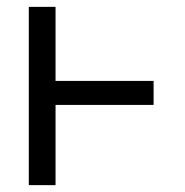

<svg xmlns="http://www.w3.org/2000/svg" viewBox="-20 -540 540 560"><path d="M64 0V-520H142V-304H428V-234H142V0Z"/></svg>

Font: Iosevka Term Curly
Style: Regular
Weight: 400
Designer: Belleve Invis
Foundry: Belleve Invis
Version: Version 32.3.0